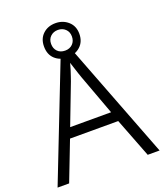

<svg xmlns="http://www.w3.org/2000/svg" viewBox="-158 -989 934 1093"><g transform="rotate(-20 309.0 -442.0)"><path d="M546 0 454 -238H162L70 0H0L280 -717H342L618 0ZM343 -543Q340 -552 333.5 -570.5Q327 -589 321 -609Q315 -629 310 -643Q305 -625 299.5 -606Q294 -587 288 -571Q282 -555 278 -542L185 -299H433ZM308 -677Q262 -677 232 -704.5Q202 -732 202 -781Q202 -828 232 -856Q262 -884 308 -884Q353 -884 384.5 -856Q416 -828 416 -781Q416 -733 385 -705Q354 -677 308 -677ZM308 -718Q336 -718 353.5 -735.5Q371 -753 371 -781Q371 -809 353 -826Q335 -843 308 -843Q281 -843 263 -826Q245 -809 245 -781Q245 -753 262 -735.5Q279 -718 308 -718Z"/></g></svg>

Font: Noto Sans Oriya Light
Style: Regular
Weight: 300
Version: Version 2.003